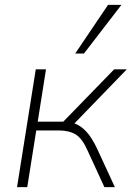

<svg xmlns="http://www.w3.org/2000/svg" viewBox="-20 -769 541 789"><path d="M50 0 127 -484H169L135 -269H240L449 -484H501L286 -262Q311 -253 334 -229Q357 -205 380 -156L452 0H409L340 -150Q318 -200 291 -216.5Q264 -233 220 -233H129L92 0ZM289 -549 424 -749H479L325 -549Z"/></svg>

Font: Nunito Sans ExtraLight
Style: Italic
Weight: 200
Italic angle: -9°
Designer: Vernon Adams
Foundry: Vernon Adams
Version: Version 3.006; ttfautohint (v1.8.3)